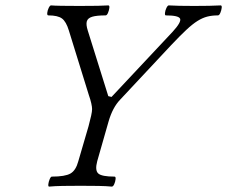

<svg xmlns="http://www.w3.org/2000/svg" viewBox="-20 -688 841 711"><path d="M162 3Q158 3 159 -6Q160 -15 164 -24.5Q168 -34 172 -34Q221 -34 241 -45.5Q261 -57 270 -91L308 -221Q314 -244 317.5 -259.5Q321 -275 321 -284Q321 -292 318 -305.5Q315 -319 309 -336L235 -575Q225 -608 209.5 -619.5Q194 -631 159 -631Q154 -631 155 -640.5Q156 -650 160.5 -659Q165 -668 169 -668Q180 -667 206.5 -666.5Q233 -666 274 -666Q315 -666 342 -666.5Q369 -667 381 -668Q386 -668 385 -659Q384 -650 380 -640.5Q376 -631 371 -631Q338 -631 321.5 -626Q305 -621 301.5 -609Q298 -597 305 -575L381 -332L393 -329L619 -570Q652 -606 647 -618.5Q642 -631 594 -631Q590 -631 591 -640.5Q592 -650 596.5 -659Q601 -668 605 -668Q621 -667 644.5 -666.5Q668 -666 699 -666Q730 -666 754.5 -666.5Q779 -667 797 -668Q802 -668 801 -659Q800 -650 796 -640.5Q792 -631 787 -631Q765 -631 747.5 -626.5Q730 -622 711.5 -610.5Q693 -599 669.5 -577Q646 -555 613 -520L425 -319Q397 -290 382 -238L340 -91Q331 -57 344 -45.5Q357 -34 404 -34Q409 -34 408 -24.5Q407 -15 403 -6Q399 3 394 3Q373 1 344.5 0.5Q316 0 278 0Q241 0 212 0.5Q183 1 162 3Z"/></svg>

Font: Junicode VF
Style: Italic
Weight: 400
Italic angle: -11°
Designer: Peter S. Baker
Version: Version 2.209